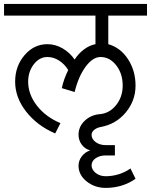

<svg xmlns="http://www.w3.org/2000/svg" viewBox="-33 -670 758 964"><path d="M244.1 0Q153.3 -39.1 98.1 -109.9Q43 -180.7 43 -259.8Q43 -337.9 90.3 -393.1Q137.7 -448.2 205.1 -448.2Q244.1 -448.2 280.3 -427.7Q316.4 -407.2 341.8 -371.1Q361.3 -401.4 388.7 -421.9Q416 -442.4 446.3 -448.2V-591.8H-12.7V-650.4H705.1V-591.8H510.7V-448.2Q572.3 -430.7 609.9 -372.6Q647.5 -314.5 647.5 -240.2Q647.5 -164.1 598.1 -105Q548.8 -45.9 471.7 -32.2Q452.1 -28.3 439.5 -17.6Q426.8 -6.8 426.8 6.8Q426.8 28.3 447.3 43.5Q467.8 58.6 498 58.6H543.9V110.4H498Q467.8 110.4 447.3 124.5Q426.8 138.7 426.8 160.2Q426.8 181.6 447.3 198.2Q467.8 214.8 498 214.8Q530.3 214.8 562.5 205.1Q594.7 195.3 622.1 175.8L647.5 227.5Q616.2 250 578.1 261.7Q540 273.4 498 273.4Q442.4 273.4 401.9 240.7Q361.3 208 361.3 162.1Q361.3 136.7 377.4 115.2Q393.6 93.8 419.9 85Q393.6 78.1 377.4 56.2Q361.3 34.2 361.3 6.8Q361.3 -34.2 392.1 -63.5Q422.9 -92.8 466.8 -96.7Q516.6 -100.6 549.8 -142.1Q583 -183.6 583 -240.2Q583 -300.8 550.3 -342.3Q517.6 -383.8 471.7 -383.8Q432.6 -383.8 396.5 -334.5Q360.4 -285.2 341.8 -208L277.3 -227.5Q282.2 -251 290.5 -273.9Q298.8 -296.9 309.6 -318.4Q291 -348.6 263.2 -366.2Q235.4 -383.8 205.1 -383.8Q165 -383.8 136.7 -347.2Q108.4 -310.5 108.4 -259.8Q108.4 -196.3 152.3 -139.6Q196.3 -83 270.5 -51.8Z"/></svg>

Font: Lohit Marathi
Style: Regular
Weight: 400
Version: 2.94.2